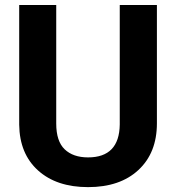

<svg xmlns="http://www.w3.org/2000/svg" viewBox="-20 -754 719 784"><path d="M620.7 -733.5V-250.4Q620.7 -130 545.3 -59.9Q470 10.1 339.5 10.1Q211.1 10.1 135.5 -57.9Q59.9 -125.9 58.4 -244.8V-733.5H209.6V-249.4Q209.6 -177.3 244.1 -144.3Q278.6 -111.3 339.5 -111.3Q467 -111.3 469 -245.3V-733.5Z"/></svg>

Font: Vazir FD
Style: Bold
Weight: 700
Foundry: DejaVu fonts team - Redesigned by Saber Rastikerdar
Version: Version 21.10;October 20, 2019;FontCreator 12.0.0.2547 64-bi